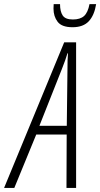

<svg xmlns="http://www.w3.org/2000/svg" viewBox="-87 -925 493 945"><path d="M-66.9 0 229 -716.8H287.6V0H240.2L241.2 -262.7H91.3L-16.6 0ZM106.9 -305.7H241.7L245.1 -585Q245.1 -607.4 245.6 -627.2Q246.1 -647 247.6 -662.6H245.1Q240.7 -647.5 233.9 -628.4Q227.1 -609.4 217.3 -584.5ZM270 -791Q217.3 -791 196.8 -817.6Q176.3 -844.2 176.3 -882.8Q176.3 -896.5 177.2 -904.8H208.5Q208.5 -868.2 221.7 -848.6Q234.9 -829.1 271.5 -829.1Q307.6 -829.1 326.7 -846.2Q345.7 -863.3 353.5 -904.8H386.2Q377.4 -849.6 349.9 -820.3Q322.3 -791 270 -791Z"/></svg>

Font: Open Sans Condensed Light
Style: Italic
Weight: 300
Width: 3
Italic angle: -12°
Designer: Monotype Design Team
Foundry: Monotype Imaging Inc.
Version: Version 3.000; ttfautohint (v1.8.4)